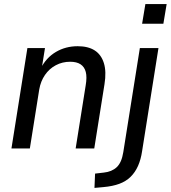

<svg xmlns="http://www.w3.org/2000/svg" viewBox="-20 -726 835 939"><path d="M36 0 114 -491H200L184 -391H179Q206 -444 253.5 -472Q301 -500 360 -500Q411 -500 443 -479.5Q475 -459 488 -417.5Q501 -376 491 -314L441 0H350L399 -308Q406 -349 399.5 -374Q393 -399 374 -411.5Q355 -424 323 -424Q285 -424 253 -407Q221 -390 200 -359.5Q179 -329 172 -289L126 0ZM675 -610 691 -706H795L779 -610ZM442 193 445 123 488 118Q527 114 551 91.5Q575 69 583 18L664 -491H755L675 13Q669 54 655 85.5Q641 117 618.5 139Q596 161 563.5 173Q531 185 486 189Z"/></svg>

Font: Nunito Sans 10pt SemiCondensed Medium
Style: Italic
Weight: 500
Width: 4
Italic angle: -9°
Designer: Vernon Adams
Foundry: Vernon Adams
Version: Version 3.101;gftools[0.9.27]